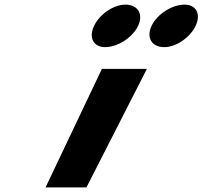

<svg xmlns="http://www.w3.org/2000/svg" viewBox="-20 -811 877 831"><path d="M522.8 -791C471.8 -791 411.3 -750 387.1 -699C362.8 -648 384.3 -607 435.3 -607C488.8 -607 553.4 -648 577.7 -699C601.9 -750 576.3 -791 522.8 -791ZM778.3 -791C724.8 -791 660.2 -750 636 -699C611.7 -648 637.3 -607 690.9 -607C741.9 -607 802.4 -648 826.6 -699C850.9 -750 829.3 -791 778.3 -791ZM421.1 -513H615.8L354.2 0H177.2Z"/></svg>

Font: Hussar
Style: BdSuprExtOblFive
Weight: 700
Foundry: Cannot Into Space Fonts
Version: Version 2.00